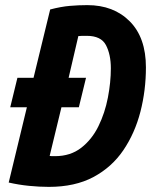

<svg xmlns="http://www.w3.org/2000/svg" viewBox="-20 -721 600 750"><path d="M171 9Q134 9 93.5 5Q53 1 14 -8L85 -302H20L48 -417H111L176 -684Q218 -695 252.5 -698Q287 -701 321 -701Q424 -701 487 -637.5Q550 -574 550 -458Q550 -368 528.5 -284.5Q507 -201 462 -134.5Q417 -68 345 -29.5Q273 9 171 9ZM195 -111Q255 -111 297 -143.5Q339 -176 364.5 -228Q390 -280 401.5 -340Q413 -400 413 -454Q413 -508 394 -544.5Q375 -581 319 -581Q309 -581 301 -581Q293 -581 286 -580L248 -417H316L288 -302H220L174 -112Q179 -111 186 -111Q193 -111 195 -111Z"/></svg>

Font: Ubuntu Sans Mono
Style: Italic
Weight: 400
Italic angle: -13.5°
Monospace: yes
Designer: Dalton Maag Ltd
Foundry: Dalton Maag Ltd
Version: Version 1.006